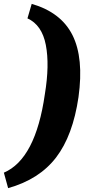

<svg xmlns="http://www.w3.org/2000/svg" viewBox="-66 -807 455 993"><path d="M76 -712 98 -787Q250 -743 309 -625Q368 -507 340 -305Q311 -106 224 7.5Q137 121 -24 166L-46 86Q118 16 166 -320Q191 -471 171 -574.5Q151 -678 76 -712Z"/></svg>

Font: Exo 2.0 Extra Bold
Style: Italic
Weight: 800
Italic angle: -8°
Designer: Natanael Gama
Version: Version 1.001;PS 001.001;hotconv 1.0.70;makeotf.lib2.5.58329